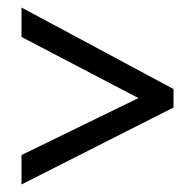

<svg xmlns="http://www.w3.org/2000/svg" viewBox="-20 -613 518 509"><path d="M37 -124 440 -328V-377L37 -593V-515L347 -353L37 -202Z"/></svg>

Font: Noto Sans Display SemiCondensed
Style: Regular
Weight: 400
Width: 4
Designer: Monotype Design team
Foundry: Monotype Imaging Inc.
Version: 1.000